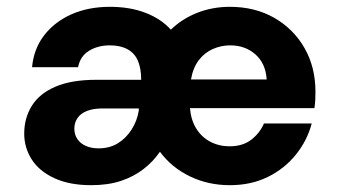

<svg xmlns="http://www.w3.org/2000/svg" viewBox="-20 -531 988 563"><path d="M247 12Q184 12 139.5 -8.5Q95 -29 73 -63.5Q51 -98 51 -139Q51 -185 73.5 -221Q96 -257 143 -277Q190 -297 262 -297H394Q394 -330 384.5 -352.5Q375 -375 354 -386.5Q333 -398 302 -398Q267 -398 241 -382Q215 -366 209 -334H74Q79 -388 109.5 -427.5Q140 -467 189.5 -489Q239 -511 302 -511Q361 -511 406.5 -493.5Q452 -476 481 -444Q514 -476 558.5 -493.5Q603 -511 654 -511Q728 -511 784.5 -478.5Q841 -446 873 -390Q905 -334 905 -262Q905 -252 904.5 -239.5Q904 -227 902 -214H537Q540 -179 555.5 -154Q571 -129 596.5 -115.5Q622 -102 653 -102Q692 -102 717 -121.5Q742 -141 754 -169H894Q881 -119 847.5 -77.5Q814 -36 765 -12Q716 12 654 12Q590 12 536.5 -14Q483 -40 449 -86Q429 -57 400.5 -35Q372 -13 334.5 -0.5Q297 12 247 12ZM269 -96Q301 -96 325 -110.5Q349 -125 365.5 -150.5Q382 -176 387 -207V-213H281Q253 -213 234.5 -205.5Q216 -198 207 -184.5Q198 -171 198 -154Q198 -136 207 -123Q216 -110 232 -103Q248 -96 269 -96ZM540 -298H762Q759 -345 729 -371.5Q699 -398 655 -398Q628 -398 603.5 -387Q579 -376 562.5 -354Q546 -332 540 -298Z"/></svg>

Font: DM Sans 20pt ExtraBold
Style: Regular
Weight: 800
Version: Version 4.004;gftools[0.9.30]